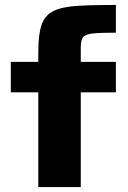

<svg xmlns="http://www.w3.org/2000/svg" viewBox="-20 -762 522 782"><path d="M136 0V-386H24V-510H136V-551Q136 -622 149.5 -661Q163 -700 197.5 -717Q232 -734 293.5 -738Q355 -742 452 -742V-629Q387 -629 356.5 -625.5Q326 -622 317.5 -609.5Q309 -597 309 -570V-510H452V-386H309V0Z"/></svg>

Font: Saira Expanded
Style: Bold
Weight: 700
Width: 7
Designer: Hector Gatti with collaboration of the Omnibus-Type team
Foundry: Omnibus-Type
Version: Version 1.100; ttfautohint (v1.8.3)